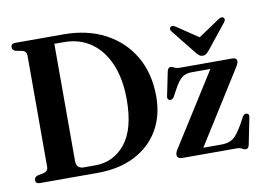

<svg xmlns="http://www.w3.org/2000/svg" viewBox="-76 -816 1287 944"><g transform="rotate(-10 567.0 -344.0)"><path d="M31.5 -18.5Q31.5 -32.5 47 -38.5L81 -45.5Q101.5 -51.5 101.5 -71V-628.5Q101.5 -648.5 81 -655L46.5 -661.5Q31.5 -667.5 31.5 -682Q31.5 -700 52.5 -700H294Q412 -700 501.2 -653Q590.5 -606 640.2 -520.8Q690 -435.5 690 -321Q690 -224.5 647.5 -152.2Q605 -80 526.5 -40Q448 0 340.5 0H52.5Q31.5 0 31.5 -18.5ZM335 -38.5Q428 -38.5 486.2 -111Q544.5 -183.5 544.5 -330.5Q544.5 -433 513.2 -507.2Q482 -581.5 424.5 -621.8Q367 -662 288.5 -662H241.5V-77.5Q241.5 -38.5 279 -38.5ZM1101 -392.5 874 -31.5H965Q1000.5 -31.5 1022.5 -47.2Q1044.5 -63 1072 -111L1092 -148Q1100.5 -162.5 1113.5 -159.5Q1126.5 -156.5 1123 -139.5L1096.5 -7.5Q1092 12 1080 12Q1070.5 12 1061.2 6Q1052 0 1032.5 0H764.5Q738 0 738 -20.5Q738 -31.5 747.5 -46L975.5 -407H883Q853.5 -407 835 -393.8Q816.5 -380.5 794.5 -340.5L774.5 -303.5Q765.5 -288.5 752 -292Q739 -295 742.5 -312L767 -431.5Q771 -450.5 784 -450.5Q792.5 -450.5 801.8 -444.8Q811 -439 830 -439H1090Q1113 -439 1113 -421Q1113 -411.5 1101 -392.5ZM983 -498Q975 -488.5 968 -483Q961 -477.5 951 -477.5Q940.5 -477.5 933.5 -483Q926.5 -488.5 918.5 -498L820 -621Q814 -628 814.2 -634.2Q814.5 -640.5 818 -644Q827.5 -652 843.5 -641.5L951 -569.5L1058.5 -641.5Q1074.5 -652 1083.5 -644Q1087 -640.5 1087.2 -634.2Q1087.5 -628 1081.5 -621Z"/></g></svg>

Font: Fraunces 144pt Soft SemiBold
Style: Regular
Weight: 600
Version: Version 1.000;[b76b70a41]